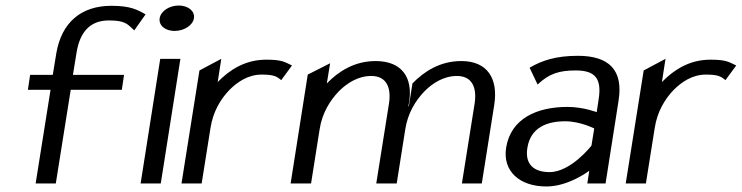

<svg xmlns="http://www.w3.org/2000/svg" viewBox="-20 -664 2685 695"><path d="M81 -339H163L109 0H182L236 -339H421L429 -393H244L257 -473C269 -548 306 -590 374 -590C434 -590 441 -577 466 -554L507 -612C477 -629 452 -643 383 -643C273 -643 203 -582 184 -472L171 -393H89Z M558 -598C554 -572 578 -552 612 -552C646 -552 678 -572 682 -598C686 -624 661 -644 627 -644C593 -644 562 -624 558 -598ZM489 0H562L633 -451H560Z M637 0H710L742 -201C751 -260 779 -306 811 -339C840 -368 879 -394 927 -394C972 -394 982 -387 998 -374L1037 -427C1011 -439 1002 -448 944 -448C866 -448 810 -410 768 -367L781 -451L702 -409Z M1032 0H1106L1137 -196C1146 -255 1175 -301 1207 -334C1236 -363 1276 -389 1324 -389C1379 -389 1397 -347 1388 -289L1342 0H1414H1416L1447 -196C1456 -255 1485 -301 1517 -334C1546 -363 1586 -389 1634 -389C1689 -389 1707 -347 1698 -289L1652 0H1724L1769 -284C1784 -379 1745 -443 1650 -443C1572 -443 1515 -405 1473 -362L1460 -280L1458 -279L1461 -295C1475 -383 1435 -443 1340 -443C1262 -443 1205 -405 1163 -362L1175 -435L1094 -394Z M1812 -129C1799 -44 1861 11 1958 11C2039 11 2113 -46 2113 -46L2106 0H2172L2219 -299C2237 -410 2185 -462 2072 -462C1992 -462 1942 -445 1897 -419L1926 -358C1968 -398 2005 -409 2064 -409C2133 -409 2159 -381 2147 -305L2140 -258C2140 -258 2091 -277 2034 -277C1925 -277 1829 -236 1812 -129ZM1889 -129C1901 -204 1962 -225 2026 -225C2080 -225 2131 -199 2131 -199L2121 -137C2121 -137 2047 -41 1969 -41C1914 -41 1879 -68 1889 -129Z M2245 0H2318L2350 -201C2359 -260 2387 -306 2419 -339C2448 -368 2487 -394 2535 -394C2580 -394 2590 -387 2606 -374L2645 -427C2619 -439 2610 -448 2552 -448C2474 -448 2418 -410 2376 -367L2389 -451L2310 -409Z"/></svg>

Font: Charger Sport
Style: DfObl
Weight: 400
Designer: Jasper
Foundry: Cannot Into Space Fonts
Version: Version 1.1